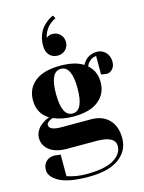

<svg xmlns="http://www.w3.org/2000/svg" viewBox="-148 -905 901 1205"><g transform="rotate(-15 302.5 -302.5)"><path d="M280 -505Q377 -505 430 -470Q431 -472 433 -476.5Q435 -481 443 -491Q451 -501 461 -509Q471 -517 488 -523.5Q505 -530 525 -530Q559 -530 582 -506Q605 -482 605 -445Q605 -416 589 -398Q573 -380 550 -380L515 -385V-505Q495 -505 478.5 -492.5Q462 -480 456 -468L450 -455Q500 -412 500 -340Q500 -265 444 -220Q388 -175 280 -175Q208 -175 150 -200Q110 -185 110 -165Q110 -130 190 -130H380Q455 -130 497.5 -86.5Q540 -43 540 35Q540 115 473.5 165Q407 215 275 215Q145 215 85 182Q25 149 25 105Q25 71 45.5 50.5Q66 30 100 30L140 35V175Q200 195 265 195Q387 195 443.5 160.5Q500 126 500 75Q500 10 380 10H190Q115 10 75 -21Q35 -52 35 -100Q35 -122 45 -142Q55 -162 68.5 -173.5Q82 -185 96 -194Q110 -203 120 -206L130 -210Q60 -252 60 -340Q60 -415 116 -460Q172 -505 280 -505ZM210 -340Q210 -195 280 -195Q350 -195 350 -340Q350 -485 280 -485Q210 -485 210 -340ZM320 -820 330 -800Q327 -799 322.5 -797Q318 -795 305 -786Q292 -777 281.5 -766.5Q271 -756 260 -736.5Q249 -717 245 -695Q260 -710 285 -710Q315 -710 335 -690Q355 -670 355 -640Q355 -610 335 -590Q315 -570 285 -570Q251 -570 230.5 -592Q210 -614 210 -655Q210 -691 221.5 -721.5Q233 -752 249 -769.5Q265 -787 281 -799Q297 -811 308 -816Z"/></g></svg>

Font: Yeseva One
Style: Regular
Weight: 400
Designer: Jovanny Lemonad
Foundry: Jovanny Lemonad
Version: Version 2.000